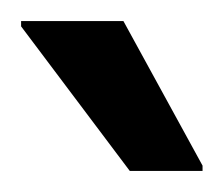

<svg xmlns="http://www.w3.org/2000/svg" viewBox="-20 -744 212 182"><path d="M103 -582 0 -719V-724H97L172 -587V-582Z"/></svg>

Font: Saira SemiCondensed Medium
Style: Regular
Weight: 500
Width: 4
Designer: Hector Gatti with collaboration of the Omnibus-Type team
Foundry: Omnibus-Type
Version: Version 1.101